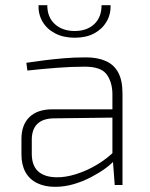

<svg xmlns="http://www.w3.org/2000/svg" viewBox="-20 -716 582 743"><path d="M313 -494Q357 -494 389 -480Q421 -466 437.5 -435.5Q454 -405 454 -354V0H424L416 -106L415 -113V-354Q414 -400 392 -429Q370 -458 308 -458Q257 -458 198.5 -453.5Q140 -449 86 -443L82 -473Q115 -478 150.5 -482.5Q186 -487 226.5 -490.5Q267 -494 313 -494ZM429 -293 428 -261 187 -258Q145 -257 124 -236Q103 -215 103 -175V-121Q103 -76 127 -53.5Q151 -31 197 -30Q233 -29 275.5 -42.5Q318 -56 357.5 -80Q397 -104 425 -133V-98Q412 -82 388 -64.5Q364 -47 332.5 -30.5Q301 -14 265.5 -3.5Q230 7 193 7Q153 7 123.5 -7.5Q94 -22 78.5 -50Q63 -78 63 -118V-178Q63 -233 94 -263Q125 -293 183 -293ZM373 -696H408Q409 -660 392 -631.5Q375 -603 344 -586.5Q313 -570 269 -570Q226 -570 194 -586.5Q162 -603 145 -631.5Q128 -660 129 -696H163Q163 -649 192.5 -622.5Q222 -596 269 -596Q316 -596 344.5 -622.5Q373 -649 373 -696Z"/></svg>

Font: Exo 2 ExtraLight
Style: Regular
Weight: 250
Designer: Natanael Gama
Foundry: Natanael Gama
Version: Version 2.010